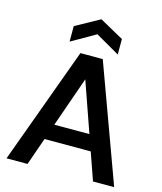

<svg xmlns="http://www.w3.org/2000/svg" viewBox="-132 -1017 938 1113"><g transform="rotate(15 337.0 -460.5)"><path d="M14 0 270 -700H404L660 0H533L311 -633H362L140 0ZM132 -165 165 -260H509L542 -165ZM192 -748V-841L337 -921L481 -841V-748L337 -831Z"/></g></svg>

Font: Host Grotesk Light SemiBold
Style: Regular
Weight: 600
Version: Version 1.003